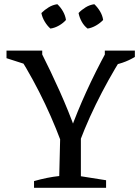

<svg xmlns="http://www.w3.org/2000/svg" viewBox="-20 -894 666 914"><path d="M292 -160Q207 -407 72 -624V-653H172Q222 -554 264.5 -459Q307 -364 340 -272H315Q347 -361 391 -457.5Q435 -554 489 -653H563V-625Q493 -513 436 -396.5Q379 -280 338 -160ZM142 0V-32Q174 -41 203.5 -47Q233 -53 262 -56L267 -261H365V-55L485 -36V0ZM123 -581 11 -617V-653H181V-609ZM499 -581 479 -609V-653H622V-623Q594 -606 563 -595.5Q532 -585 499 -581ZM253 -874Q269 -859 280 -839.5Q291 -820 294 -799Q281 -784 261 -772.5Q241 -761 220 -758Q205 -771 193 -791Q181 -811 177 -832Q192 -847 211.5 -859Q231 -871 253 -874ZM429 -874Q445 -859 456.5 -839.5Q468 -820 471 -799Q457 -784 437 -772.5Q417 -761 397 -758Q380 -771 369 -791Q358 -811 354 -832Q368 -847 387.5 -859Q407 -871 429 -874Z"/></svg>

Font: Piazzolla 24pt Medium
Style: Regular
Weight: 500
Designer: Juan Pablo del Peral
Foundry: Huerta Tipografica
Version: Version 2.005